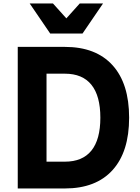

<svg xmlns="http://www.w3.org/2000/svg" viewBox="-20 -1065 790 1085"><path d="M80.3 -800H346.6Q521.9 -800 615.8 -696.5Q709.7 -593.1 709.7 -400Q709.7 -206.9 615.8 -103.5Q521.9 0 346.6 0H80.3ZM547.1 -399.9Q547.1 -523.3 496.5 -586Q446 -648.6 346.6 -648.6H242.9V-151.4H346.6Q446 -151.4 496.5 -213.9Q547.1 -276.5 547.1 -399.9ZM446.3 -875.5H263.7L147.8 -1045.3H279.4L401.8 -909.2H308.2L430.6 -1045.3H562.2Z"/></svg>

Font: Martian Mono VF sWd Rg
Style: Regular
Weight: 400
Width: 6
Monospace: yes
Designer: Roman Shamin
Foundry: Evil Martians
Version: Version 1.100